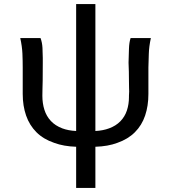

<svg xmlns="http://www.w3.org/2000/svg" viewBox="-20 -709 839 938"><path d="M352 8Q291 6 245 -11Q192 -29 158 -63Q124 -97 107.5 -144.5Q91 -192 91 -250V-379Q91 -413 89.5 -447.5Q88 -482 79 -523H178Q186 -502 187.5 -475.5Q189 -449 189 -426Q189 -415 189 -403Q189 -336 188.5 -314.5Q188 -293 187.5 -274Q187 -255 187 -241Q187 -204 197 -172.5Q207 -141 228.5 -118Q250 -95 284 -82Q313 -71 352 -69V-689H446V-69Q484 -71 513 -82Q546 -94 568 -116.5Q590 -139 600 -169.5Q610 -200 610 -234Q610 -238 610 -241Q611 -250 611 -262Q611 -268 610.5 -280.5Q610 -293 610 -314.5Q610 -336 609.5 -359Q609 -382 608 -403Q609 -438 610 -470Q611 -502 618 -523H717Q708 -481 707 -446Q706 -411 705 -379V-250Q705 -192 689 -144.5Q673 -97 639 -63Q605 -29 553 -11Q508 6 446 8V209H352Z"/></svg>

Font: Rising Sun Medium
Style: Regular
Weight: 500
Designer: Matt McInerney, Pablo Impallari, Rodrigo Fuenzalida (Raleway font), Stephen Hutchings (Greek), Cristiano Sobral (main ch
Foundry: The Rising Sun Project Authors
Version: Version 4.327; ttfautohint (v1.8.4.7-5d5b-dirty)